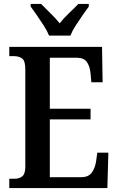

<svg xmlns="http://www.w3.org/2000/svg" viewBox="-20 -951 598 971"><path d="M27 0V-47H53Q78 -47 93 -59.5Q108 -72 108 -108V-601Q108 -644 91.5 -655.5Q75 -667 52 -667H27V-714H496L499 -535H442L438 -579Q435 -614 420 -636.5Q405 -659 368 -659H232V-401H438V-347H232V-55H391Q428 -55 444.5 -78.5Q461 -102 466 -135L472 -179H528L523 0ZM228 -771Q219 -794 202 -820.5Q185 -847 167 -873Q149 -899 135 -918V-931H188Q208 -910 235 -884Q262 -858 282 -833Q301 -858 328.5 -884Q356 -910 376 -931H429V-918Q415 -899 397 -873Q379 -847 362 -820.5Q345 -794 336 -771Z"/></svg>

Font: Noto Serif Myanmar Cond SemBd
Style: Regular
Weight: 600
Width: 3
Designer: Ben Mitchell and the Monotype Design Team
Foundry: Monotype Imaging Inc.
Version: Version 2.106; ttfautohint (v1.8.4.7-5d5b)